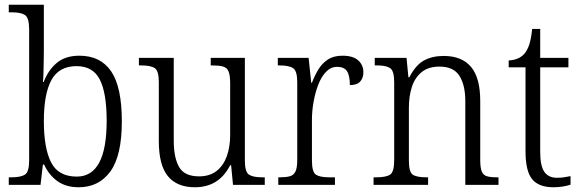

<svg xmlns="http://www.w3.org/2000/svg" viewBox="-20 -780 2449 810"><path d="M312 10Q258 10 222 -16Q186 -42 166 -86H161L151 0H17V-32H29Q68 -32 85.5 -43.5Q103 -55 103 -104V-655Q103 -705 85.5 -716.5Q68 -728 31 -728H17V-760H165V-569Q165 -551 164.5 -525.5Q164 -500 163.5 -475.5Q163 -451 161 -434H164Q184 -485 220 -515Q256 -545 315 -545Q404 -545 449 -479Q494 -413 494 -268Q494 -123 445.5 -56.5Q397 10 312 10ZM304 -35Q430 -35 430 -270Q430 -388 401 -444.5Q372 -501 303 -501Q229 -501 197 -442.5Q165 -384 165 -269Q165 -155 195.5 -95Q226 -35 304 -35Z M802 10Q727 10 688.5 -36.5Q650 -83 650 -185V-434Q650 -481 633 -492.5Q616 -504 576 -504H566V-536H713V-186Q713 -115 735.5 -75.5Q758 -36 820 -36Q865 -36 894 -59Q923 -82 937 -121.5Q951 -161 951 -210V-428Q951 -463 944 -479Q937 -495 920.5 -499.5Q904 -504 877 -504H869V-536H1013V-103Q1013 -55 1030 -43.5Q1047 -32 1085 -32H1097V0H963L955 -83H951Q904 10 802 10Z M1154 0V-32H1162Q1187 -32 1203 -36.5Q1219 -41 1226.5 -56.5Q1234 -72 1234 -106V-433Q1234 -481 1216.5 -492.5Q1199 -504 1159 -504H1152V-536H1282L1293 -431H1296Q1307 -460 1322.5 -486Q1338 -512 1362.5 -528.5Q1387 -545 1425 -545Q1469 -545 1491 -525.5Q1513 -506 1513 -475Q1513 -451 1499.5 -436Q1486 -421 1456 -421Q1456 -461 1444 -479.5Q1432 -498 1402 -498Q1376 -498 1356 -477.5Q1336 -457 1323 -423.5Q1310 -390 1303 -351Q1296 -312 1296 -275V-103Q1296 -54 1313 -43Q1330 -32 1368 -32H1393V0Z M1556 0V-32H1568Q1609 -32 1626 -43.5Q1643 -55 1643 -105V-433Q1643 -481 1626 -492.5Q1609 -504 1572 -504H1561V-536H1695L1703 -454H1707Q1733 -505 1768 -524.5Q1803 -544 1852 -544Q1928 -544 1967 -498Q2006 -452 2006 -354V-105Q2006 -72 2012.5 -56.5Q2019 -41 2034 -36.5Q2049 -32 2076 -32H2083V0H1943V-354Q1943 -420 1918.5 -459.5Q1894 -499 1834 -499Q1787 -499 1758.5 -475.5Q1730 -452 1717.5 -413Q1705 -374 1705 -326V-102Q1705 -54 1721.5 -43Q1738 -32 1778 -32H1786V0Z M2315 10Q2253 10 2225 -24Q2197 -58 2197 -143V-496H2126V-525Q2169 -527 2192 -553Q2205 -568 2213 -592.5Q2221 -617 2225 -658H2259V-536H2378V-496H2259V-139Q2259 -80 2276.5 -55Q2294 -30 2329 -30Q2346 -30 2359 -32Q2372 -34 2387 -37V-1Q2373 4 2354 7Q2335 10 2315 10Z"/></svg>

Font: Noto Serif Tamil SemiCondensed Light
Style: Italic
Weight: 300
Width: 4
Italic angle: -12°
Designer: Indian Type Foundry, Tom Grace, and the Monotype Design Team
Foundry: Monotype Imaging Inc.
Version: Version 2.003; ttfautohint (v1.8.4.7-5d5b)